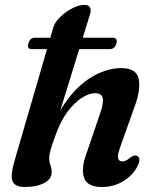

<svg xmlns="http://www.w3.org/2000/svg" viewBox="-20 -752 636 784"><path d="M96 -574.5Q102.5 -598 122.5 -598H185.5L197.5 -640Q204 -661.5 226 -682.8Q248 -704 275 -718Q302 -732 324 -732Q344 -732 348.2 -720Q352.5 -708 347 -692L318 -598H441.5Q451 -598 454.8 -591.5Q458.5 -585 455.5 -575Q449 -551.5 428.5 -551.5H303.5L226.5 -302Q280 -390 345.5 -432Q411 -474 475 -474Q537.5 -474 546.5 -429.2Q555.5 -384.5 528.5 -313.5L472.5 -156Q460 -122 462 -107.5Q464 -93 479.5 -93Q487.5 -93 495.2 -96.8Q503 -100.5 514.5 -110.5Q530.5 -121.5 541.5 -114.5Q557.5 -103 540.5 -71.5Q521 -35 482.8 -11.8Q444.5 11.5 396 11.5Q337.5 11.5 323.8 -24.5Q310 -60.5 332.5 -123.5L389 -289.5Q404 -333 399.2 -352.2Q394.5 -371.5 368.5 -371.5Q345 -371.5 315.2 -353.2Q285.5 -335 256.5 -296.8Q227.5 -258.5 206 -198Q192 -159.5 186.5 -140Q181 -120.5 181 -104.5Q181 -90.5 186 -77.5Q191 -64.5 191 -48Q191 -21 160.8 -4.8Q130.5 11.5 81.5 11.5Q40 11.5 30.8 -12.8Q21.5 -37 41.5 -103L172 -551.5H109Q89.5 -551.5 96 -574.5Z"/></svg>

Font: Fraunces 9pt S050 SemiBold
Style: Italic
Weight: 600
Italic angle: -16°
Version: Version 1.000; ttfautohint (v1.8.3)